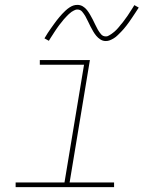

<svg xmlns="http://www.w3.org/2000/svg" viewBox="-20 -766 640 786"><path d="M44 0V-19H244L324 -501H143V-520H348L265 -19H447V0ZM413 -598Q401 -598 391 -604.5Q381 -611 374 -619.5Q367 -628 361.5 -637.5Q356 -647 350.5 -657.5Q345 -668 340 -679Q335 -690 329.5 -699.5Q324 -709 316.5 -718Q309 -727 297 -727Q292 -727 289.5 -726Q287 -725 282.5 -723Q278 -721 273 -717.5Q268 -714 262 -708.5Q256 -703 253 -699.5Q250 -696 247 -693Q244 -690 241 -686.5Q238 -683 235.5 -679.5Q233 -676 229.5 -672Q226 -668 223 -664Q220 -660 216.5 -655Q213 -650 209.5 -645Q206 -640 202.5 -634.5Q199 -629 195.5 -623.5Q192 -618 188 -612Q184 -606 180 -599L162 -609Q169 -621 175.5 -631Q182 -641 188.5 -650Q195 -659 201 -667.5Q207 -676 212.5 -683Q218 -690 223.5 -696.5Q229 -703 234 -708.5Q239 -714 247.5 -722Q256 -730 264.5 -735.5Q273 -741 280.5 -743.5Q288 -746 297 -746Q309 -746 319 -740Q329 -734 336 -725Q343 -716 348.5 -706.5Q354 -697 359.5 -686.5Q365 -676 370 -665Q375 -654 380.5 -644.5Q386 -635 393.5 -626Q401 -617 413 -617Q418 -617 420.5 -618Q423 -619 427.5 -621.5Q432 -624 437 -627.5Q442 -631 448 -636Q454 -641 457 -644.5Q460 -648 463 -651Q466 -654 468.5 -657.5Q471 -661 474 -664.5Q477 -668 480.5 -672Q484 -676 487 -680.5Q490 -685 493.5 -689.5Q497 -694 500.5 -699Q504 -704 507.5 -709.5Q511 -715 514.5 -720.5Q518 -726 522 -732Q526 -738 530 -745L548 -735Q541 -724 534 -713.5Q527 -703 521 -694Q515 -685 509 -676.5Q503 -668 497.5 -661Q492 -654 486.5 -647.5Q481 -641 476 -636Q471 -631 462.5 -622.5Q454 -614 445.5 -609Q437 -604 429.5 -601Q422 -598 413 -598Z"/></svg>

Font: Iosevka SS04 Th Ex Obl
Style: Regular
Weight: 100
Width: 7
Italic angle: -9°
Monospace: yes
Designer: Belleve Invis
Foundry: Belleve Invis
Version: Version 19.0.0; ttfautohint (v1.8.4)